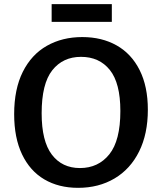

<svg xmlns="http://www.w3.org/2000/svg" viewBox="-20 -891 776 922"><path d="M48 -343Q48 -463 89.5 -546Q131 -629 205 -671Q279 -713 375 -713Q469 -713 540 -673Q611 -633 650.5 -554.5Q690 -476 690 -364Q690 -248 648 -163.5Q606 -79 530 -34Q454 11 355 11Q262 11 193 -29.5Q124 -70 86 -149.5Q48 -229 48 -343ZM558 -358Q558 -492 507.5 -555Q457 -618 369 -618Q282 -618 231 -553.5Q180 -489 180 -347Q180 -213 229 -148.5Q278 -84 364 -84Q452 -84 505 -150Q558 -216 558 -358ZM228 -871H517V-786H228Z"/></svg>

Font: Bitter Pro SemiBold
Style: Regular
Weight: 600
Designer: Sol Matas, and Bitter project Authors
Foundry: Sol Matas
Version: Version 1.010